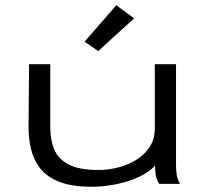

<svg xmlns="http://www.w3.org/2000/svg" viewBox="-20 -702 790 733"><path d="M330 11Q255 11 207.5 -7.5Q160 -26 134.5 -58Q109 -90 99 -130.5Q89 -171 89 -214L91 -457H172V-214Q172 -168 187 -131.5Q202 -95 242 -74Q282 -53 357 -53Q393 -53 430.5 -62.5Q468 -72 500 -91.5Q532 -111 551.5 -141Q571 -171 571 -212V-457H652V-71Q652 -53 654.5 -35.5Q657 -18 667 0H588Q577 -17 574.5 -35Q572 -53 572 -70Q550 -45 510 -26.5Q470 -8 422.5 1.5Q375 11 330 11ZM355 -507 303 -543 424 -682 492 -632Z"/></svg>

Font: Inconsolata ExtraExpanded
Style: Regular
Weight: 400
Width: 8
Monospace: yes
Designer: Raph Levien, Cyreal, Brenton Simpson
Foundry: Raph Levien, Cyreal, Google
Version: Version 3.001; ttfautohint (v1.8.2.53-6de2)